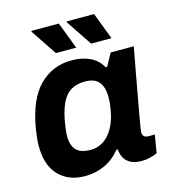

<svg xmlns="http://www.w3.org/2000/svg" viewBox="-109 -814 823 916"><g transform="rotate(-15 302.0 -356.0)"><path d="M199.2 12Q118.5 12 70.1 -37.9Q21.7 -87.9 21.7 -183.3Q21.7 -203.1 24 -224.6Q26.3 -246.1 30.3 -270.7Q54.3 -409.3 119.4 -473.9Q184.5 -538.4 278.6 -538.4Q329.3 -538.4 367.7 -520.4Q406.2 -502.4 427.7 -464.1H434.7L469 -526.4H582.9L558.9 -396.9Q552.1 -357.8 544.9 -319.4Q537.6 -281 531.7 -247Q525.8 -213.1 520.8 -186.1Q515.8 -159.1 513.3 -142Q510.8 -124.9 510.8 -120.7Q510.8 -106.7 518.6 -100.2Q526.4 -93.7 538.9 -93.7H571L556 -4.9Q543.1 1 522.5 6.5Q501.9 12 476.1 12Q448.8 12 428 2.7Q407.2 -6.7 394.9 -25.8Q389.8 -34.6 386.2 -46.2Q382.7 -57.8 381.8 -71H374.8Q342 -29.6 297.2 -8.8Q252.3 12 199.2 12ZM257.1 -102.1Q283.2 -102.1 306 -112.7Q328.8 -123.3 346.6 -143.1Q364.4 -162.9 377.2 -191.2Q390 -219.5 396.4 -255Q401.6 -281.8 402.7 -297Q403.8 -312.3 403.8 -324.2Q403.8 -372.5 382.6 -398.4Q361.4 -424.3 314 -424.3Q272.9 -424.3 245.2 -407.9Q217.6 -391.5 200.8 -357.9Q184 -324.3 174 -273.8Q170.4 -252.7 168.2 -238.2Q166 -223.7 165.1 -213.4Q164.2 -203.2 164.2 -195Q164.2 -148.7 186.2 -125.4Q208.1 -102.1 257.1 -102.1ZM389.6 -591.2 303.3 -720.4 305.6 -723.7H439.7L490.2 -591.2ZM215.4 -591.2 129.1 -720.4 131.3 -723.7H265.5L316 -591.2Z"/></g></svg>

Font: Archivo Variable SemiBold
Style: Italic
Weight: 600
Italic angle: -10°
Designer: Hector Gatti
Foundry: Omnibus-Type
Version: Version 2.001